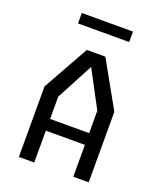

<svg xmlns="http://www.w3.org/2000/svg" viewBox="-165 -1028 950 1132"><g transform="rotate(20 310.0 -462.0)"><path d="M91 0H187.5V-200H432.5V0H529V-442.5L368 -730H252L91 -442.5ZM149.5 -859H470.5V-924.5H149.5ZM187.5 -273.5V-413L310 -644.5L432.5 -414V-273.5Z"/></g></svg>

Font: Monaspace Krypton
Style: Regular
Weight: 400
Designer: Riley Cran & the Lettermatic Team
Foundry: Lettermatic
Version: Version 1.200 (Monaspace Krypton)